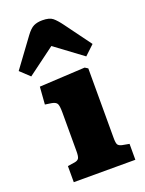

<svg xmlns="http://www.w3.org/2000/svg" viewBox="-191 -891 727 964"><g transform="rotate(-20 172.5 -409.0)"><path d="M31 0V-86L70 -92Q86 -95 91.5 -104.5Q97 -114 97 -141V-348Q97 -383 91 -395Q85 -407 62 -411L28 -416L35 -509L279 -522L295 -512V-140Q295 -114 300 -105Q305 -96 322 -92L360 -85V0ZM12 -572 -38 -619 73 -770Q95 -800 114 -809Q133 -818 160 -818Q198 -818 215.5 -803.5Q233 -789 255 -759L357 -620L306 -572L159 -681Z"/></g></svg>

Font: Literata 12pt ExtraBold
Style: Regular
Weight: 800
Designer: Latin by Veronika Burian and Jose Scaglione. Greek by Irene Vlachou. Cyrillic by Vera Evstafieva.
Foundry: TypeTogether
Version: Version 3.002